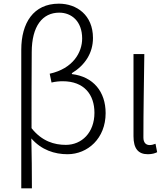

<svg xmlns="http://www.w3.org/2000/svg" viewBox="-20 -828 918 1047"><path d="M96 199H154C154 105 153 20 151 -73C206 -10 278 13 348 13C458 13 556 -73 556 -211C556 -328 489 -410 372 -424V-429C444 -473 487 -539 487 -621C487 -746 398 -808 301 -808C162 -808 96 -702 96 -557ZM339 -38C277 -38 209 -57 152 -129C152 -268 152 -405 153 -543C153 -686 212 -759 303 -759C370 -759 428 -712 428 -618C428 -542 378 -454 251 -426L261 -378C282 -383 303 -385 322 -385C439 -385 495 -312 495 -213C495 -105 426 -38 339 -38Z M786 13C809 13 825 8 837 2L828 -44C815 -39 806 -37 796 -37C776 -37 762 -50 762 -78C762 -225 765 -379 767 -533H708V-85C708 -19 733 13 786 13Z"/></svg>

Font: Noto Sans T Chinese Light
Style: Regular
Weight: 300
Designer: Ryoko NISHIZUKA (kana & ideographs); Paul D. Hunt (Latin, Greek & Cyrillic); Wenlong ZHANG (bopomofo); Sandoll Communica
Foundry: Adobe Systems Incorporated
Version: Version 1.000;PS 1;hotconv 1.0.78;makeotf.lib2.5.61930